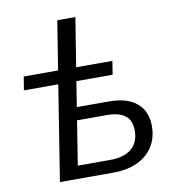

<svg xmlns="http://www.w3.org/2000/svg" viewBox="-80 -776 774 847"><g transform="rotate(-10 307.5 -352.5)"><path d="M120.3 0 188 -425.9H34.1L43.9 -486.3H197.8L232.8 -705H313.8L278.8 -486.3H441.1L431.4 -425.9H269L251.2 -312.7H394.7Q477 -312.7 519.9 -275.9Q562.8 -239.1 562.8 -173.6Q562.8 -120.8 538.3 -81.8Q513.7 -42.8 468.1 -21.4Q422.6 0 359.3 0ZM210.6 -57.6H354.9Q419.1 -57.6 452 -86.1Q485 -114.6 485 -166.9Q485 -213.1 456.7 -234.1Q428.5 -255.1 376.9 -255.1H241.9Z"/></g></svg>

Font: Nunito Sans 12pt ExtraLight
Style: Italic
Weight: 200
Italic angle: -9°
Designer: Vernon Adams
Foundry: Vernon Adams
Version: Version 3.101;gftools[0.9.27]